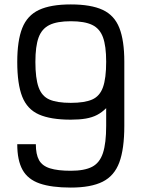

<svg xmlns="http://www.w3.org/2000/svg" viewBox="-20 -834 640 868"><path d="M300 -814Q391 -814 444 -789.5Q497 -765 519.5 -708Q542 -651 542 -555V-265Q542 -161 519.5 -100Q497 -39 444 -12.5Q391 14 300 14Q213 14 159.5 -4.5Q106 -23 82 -66Q58 -109 58 -182H142Q142 -136 156.5 -110Q171 -84 206 -73Q241 -62 300 -62Q362 -62 396.5 -80Q431 -98 445.5 -142.5Q460 -187 460 -265V-345Q441 -326 419 -314.5Q397 -303 368 -298Q339 -293 300 -293Q209 -293 156 -316.5Q103 -340 80.5 -397Q58 -454 58 -554Q58 -650 80.5 -707Q103 -764 156 -789Q209 -814 300 -814ZM300 -738Q238 -738 203.5 -721Q169 -704 154.5 -664.5Q140 -625 140 -554Q140 -480 154.5 -439.5Q169 -399 203.5 -384Q238 -369 300 -369Q362 -369 396.5 -384Q431 -399 445.5 -439.5Q460 -480 460 -555Q460 -626 445.5 -665.5Q431 -705 396.5 -721.5Q362 -738 300 -738Z"/></svg>

Font: Victor Mono Thin Medium
Style: Regular
Weight: 500
Monospace: yes
Version: Version 1.561;gftools[0.9.30]